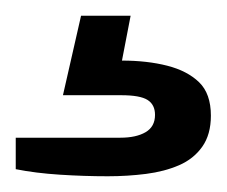

<svg xmlns="http://www.w3.org/2000/svg" viewBox="-20 -40 288 244"><path d="M117 184Q87 184 56 182Q25 180 0 175V135H133Q153 135 165 128Q177 121 177 106Q177 93 167.5 87Q158 81 134 81H60L83 -20H146L135 37Q167 37 192.5 43.5Q218 50 233 64.5Q248 79 248 107Q248 131 237 146.5Q226 162 207.5 170Q189 178 165.5 181Q142 184 117 184Z"/></svg>

Font: Archivo Expanded
Style: Regular
Weight: 400
Width: 7
Designer: Hector Gatti
Foundry: Omnibus-Type
Version: Version 2.001